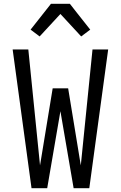

<svg xmlns="http://www.w3.org/2000/svg" viewBox="-20 -997 640 1017"><path d="M147 0 47 -735H130L192 -121L259 -529H341L408 -121L470 -735H553L453 0H370L300 -408L230 0ZM190 -804 142 -840 250 -977H350L386 -931L458 -840L410 -804L300 -923Z"/></svg>

Font: Iosevka Fixed Extended
Style: Regular
Weight: 400
Width: 7
Monospace: yes
Designer: Belleve Invis
Foundry: Belleve Invis
Version: Version 24.1.1; ttfautohint (v1.8.4)